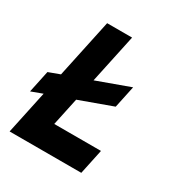

<svg xmlns="http://www.w3.org/2000/svg" viewBox="-164 -822 894 943"><g transform="rotate(30 282.5 -350.0)"><path d="M23.5 0 75.5 -244 12 -220.5 38.5 -345.5 102 -369 172.5 -700H314L255 -423.5L440.5 -491L414 -366L228.5 -298.5L195 -141.5H460L430 0Z"/></g></svg>

Font: Tourney Expanded Black
Style: Italic
Weight: 900
Width: 7
Italic angle: -12°
Designer: Tyler Finck
Foundry: Etcetera Type Co
Version: Version 1.010; ttfautohint (v1.8.3)